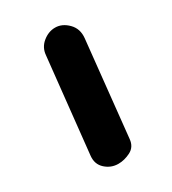

<svg xmlns="http://www.w3.org/2000/svg" viewBox="-140 -618 621 694"><g transform="rotate(-30 171.0 -270.5)"><path d="M150.5 0Q120 0 97 -20.8Q74 -41.5 77.5 -75.5L119.5 -471Q122 -502 146 -521.5Q170 -541 197.5 -541Q227 -541 251.2 -516.5Q275.5 -492 271.5 -454L230 -57Q227 -26 201.5 -13Q176 0 150.5 0Z"/></g></svg>

Font: Edu NSW ACT Cursive
Style: Regular
Weight: 400
Designer: Tina and Corey Anderson, Eben Sorkin, Mirko Velimirovic
Foundry: Sorkin Type Co.
Version: Version 2.000